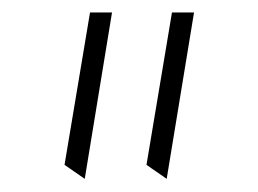

<svg xmlns="http://www.w3.org/2000/svg" viewBox="-20 -752 406 302"><path d="M242.2 -470.7 285.2 -732.4H250.5L210.4 -492.7ZM113.3 -470.7 156.2 -732.4H121.6L81.5 -492.7Z"/></svg>

Font: Pinar-VF
Style: Regular
Weight: 300
Designer: Amin Abedi
Version: Version 3.0